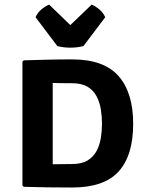

<svg xmlns="http://www.w3.org/2000/svg" viewBox="-20 -811 636 834"><path d="M558.5 -273.5Q558.5 -135.5 495.2 -66Q432 3.5 293.5 3.5Q236 3.5 188.8 2.8Q141.5 2 83.5 0.5L77.5 -5V-543.5L83.5 -549Q142 -550.5 189 -551.8Q236 -553 293.5 -553Q431 -553 494.8 -480.8Q558.5 -408.5 558.5 -273.5ZM423 -273.5Q423 -303.5 418.2 -334.5Q413.5 -365.5 400 -391.8Q386.5 -418 360.8 -433.8Q335 -449.5 293 -449.5Q268.5 -449.5 250.2 -449.8Q232 -450 209 -450.5V-97.5Q232.5 -97.5 250.5 -98Q268.5 -98.5 293 -98.5Q335 -98.5 360.8 -114.2Q386.5 -130 400 -156Q413.5 -182 418.2 -212.8Q423 -243.5 423 -273.5ZM229 -611 134.5 -736Q143 -756.5 161.2 -771.2Q179.5 -786 193.5 -791L285.5 -702L378 -791Q392 -786 410.2 -771.2Q428.5 -756.5 437 -736L342.5 -611Q316.5 -604 285.5 -604Q254.5 -604 229 -611Z"/></svg>

Font: Signika SC SemiBold
Style: Regular
Weight: 600
Designer: Anna Giedryś
Foundry: Anna Giedryś
Version: Version 2.000; ttfautohint (v1.8.3) -l 8 -r 50 -G 200 -x 9 -